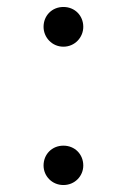

<svg xmlns="http://www.w3.org/2000/svg" viewBox="-20 -517 365 551"><path d="M162 14C195 14 219 -12 219 -42C219 -74 195 -99 162 -99C129 -99 105 -74 105 -42C105 -12 129 14 162 14ZM162 -383C195 -383 219 -410 219 -440C219 -472 195 -497 162 -497C129 -497 105 -472 105 -440C105 -410 129 -383 162 -383Z"/></svg>

Font: Noto Serif CJK KR Light
Style: Regular
Weight: 300
Designer: Ryoko NISHIZUKA 西塚涼子 (kana & ideographs); Frank Grießhammer (Latin, Greek & Cyrillic); Wenlong ZHANG 张文龙 (bopomofo); San
Foundry: Adobe
Version: Version 2.001;hotconv 1.1.0;makeotfexe 2.6.0